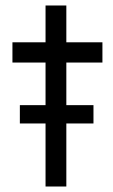

<svg xmlns="http://www.w3.org/2000/svg" viewBox="-20 -679 413 699"><path d="M52.3 -229.5V-296.2H320.3V-229.5ZM145.8 0V-659H221.5V0ZM25.3 -451.3V-525H352.9V-451.3Z"/></svg>

Font: Lexend Medium
Style: Regular
Weight: 500
Designer: Bonnie Shaver-Troup, Thomas Jockin
Foundry: Lexend
Version: Version 1.005